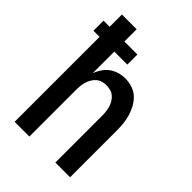

<svg xmlns="http://www.w3.org/2000/svg" viewBox="-215 -832 930 930"><g transform="rotate(45 250.0 -367.5)"><path d="M60 0V-582H18V-651H60V-735H161V-651H250V-582H161V-435Q169 -455 181 -473Q193 -491 210.5 -503.5Q228 -516 249 -522Q270 -528 291 -528Q315 -528 338.5 -520.5Q362 -513 379.5 -497Q397 -481 409 -459.5Q421 -438 428 -415Q435 -392 437.5 -368Q440 -344 440 -320V0H339V-320Q339 -334 337.5 -348Q336 -362 332 -375.5Q328 -389 320.5 -401.5Q313 -414 302.5 -423Q292 -432 278 -436Q264 -440 250 -440Q236 -440 222 -436Q208 -432 197.5 -423Q187 -414 179.5 -401.5Q172 -389 168 -375.5Q164 -362 162.5 -348Q161 -334 161 -320V0Z"/></g></svg>

Font: Iosevka SS18 Semibold
Style: Regular
Weight: 600
Monospace: yes
Designer: Belleve Invis
Foundry: Belleve Invis
Version: Version 25.1.1; ttfautohint (v1.8.4)